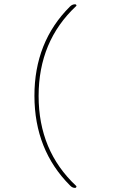

<svg xmlns="http://www.w3.org/2000/svg" viewBox="-20 -790 540 920"><path d="M339.8 110.4Q326.2 110.4 315.4 98.6Q145.5 -71.3 145 -330.1Q144.5 -588.9 315.4 -758.8Q326.2 -769.5 339.8 -769.5Q343.8 -769.5 345.7 -766.1Q347.7 -762.7 344.7 -760.7Q165 -592.8 165 -330.1Q165 -67.4 344.7 100.6Q347.7 102.5 345.7 106.4Q343.8 110.4 339.8 110.4Z"/></svg>

Font: Rounded-X Mgen+ 1m thin
Style: Regular
Weight: 100
Designer: [Source Han Sans]
Ryoko NISHIZUKA  (kana & ideographs); Paul D. Hunt (Latin, Greek & Cyrillic); Wenlong ZHANG  (bopomofo
Version: Version 1.059.20150602